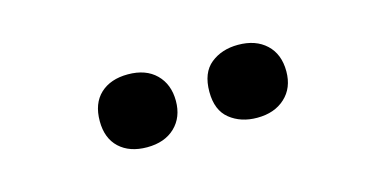

<svg xmlns="http://www.w3.org/2000/svg" viewBox="-31 -853 669 333"><g transform="rotate(-15 303.5 -686.5)"><path d="M136.2 -686Q136.2 -717.8 154.5 -734.9Q172.9 -752 204.1 -752Q236.3 -752 254.6 -733.9Q272.9 -715.8 272.9 -686Q272.9 -656.7 254.4 -638.9Q235.8 -621.1 204.1 -621.1Q172.9 -621.1 154.5 -638.2Q136.2 -655.3 136.2 -686ZM333 -686Q333 -720.2 352.8 -736.1Q372.6 -752 401.9 -752Q433.6 -752 452.4 -734.4Q471.2 -716.8 471.2 -686Q471.2 -656.2 452.1 -638.7Q433.1 -621.1 401.9 -621.1Q372.6 -621.1 352.8 -637Q333 -652.8 333 -686Z"/></g></svg>

Font: Sahel FD
Style: Bold-FD
Weight: 700
Foundry: Saber Rastikerdar (saber.rastikerdar@gmail.com)
Version: Version 3.3.0